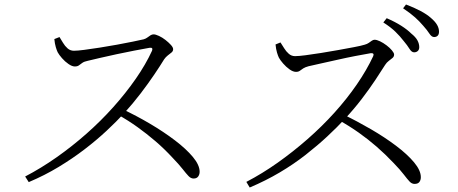

<svg xmlns="http://www.w3.org/2000/svg" viewBox="-20 -833 2040 855"><path d="M92 -47Q163 -84 232 -132.5Q301 -181 365 -237.5Q429 -294 484.5 -356Q540 -418 584.5 -482Q629 -546 657 -607Q663 -623 645 -620Q616 -615 577.5 -607.5Q539 -600 499 -591.5Q459 -583 425 -575Q391 -567 370 -562Q355 -559 346.5 -553Q338 -547 331.5 -542Q325 -537 313 -537Q301 -537 285 -548Q269 -559 256 -574Q243 -589 237 -600Q233 -608 228.5 -623Q224 -638 222 -659L245 -668Q252 -657 260.5 -642.5Q269 -628 281 -617.5Q293 -607 309 -607Q325 -607 355.5 -611Q386 -615 424.5 -621Q463 -627 501 -634Q539 -641 571 -647.5Q603 -654 620 -658Q630 -661 637 -666.5Q644 -672 650.5 -676Q657 -680 664 -680Q673 -680 688 -673Q703 -666 717 -655Q731 -644 741 -633Q751 -622 751 -614Q751 -605 743.5 -599Q736 -593 727 -586Q718 -579 711 -569Q694 -541 667 -501Q640 -461 606 -416.5Q572 -372 533 -329Q498 -291 454 -250Q410 -209 356.5 -168Q303 -127 241 -89.5Q179 -52 108 -22ZM842 -38Q830 -38 819.5 -49Q809 -60 793 -80.5Q777 -101 748 -131Q711 -171 672.5 -204Q634 -237 593 -266.5Q552 -296 504 -323L525 -347Q587 -318 648 -282Q709 -246 759 -208Q809 -170 839 -134Q869 -98 869 -68Q869 -56 862.5 -47Q856 -38 842 -38Z M1824 -600Q1813 -600 1803.5 -615.5Q1794 -631 1778 -650Q1762 -671 1741 -691.5Q1720 -712 1687 -733L1702 -752Q1739 -736 1766.5 -718.5Q1794 -701 1811 -684Q1831 -668 1839 -653Q1847 -638 1847 -623Q1847 -612 1840.5 -606Q1834 -600 1824 -600ZM1077 -23Q1148 -60 1216.5 -108.5Q1285 -157 1349.5 -213.5Q1414 -270 1469.5 -331.5Q1525 -393 1569 -457Q1613 -521 1642 -583Q1648 -598 1630 -596Q1601 -591 1562 -583.5Q1523 -576 1483.5 -567Q1444 -558 1409.5 -550.5Q1375 -543 1354 -538Q1339 -534 1330.5 -528.5Q1322 -523 1315.5 -518Q1309 -513 1298 -513Q1285 -513 1269.5 -524Q1254 -535 1241 -550Q1228 -565 1222 -576Q1218 -584 1213.5 -599Q1209 -614 1207 -635L1229 -644Q1237 -632 1245.5 -618Q1254 -604 1266 -593.5Q1278 -583 1294 -583Q1310 -583 1340.5 -587Q1371 -591 1409 -597Q1447 -603 1485.5 -610Q1524 -617 1556 -623Q1588 -629 1604 -634Q1615 -637 1622 -642Q1629 -647 1635.5 -651.5Q1642 -656 1648 -656Q1658 -656 1672.5 -649Q1687 -642 1701.5 -631Q1716 -620 1725.5 -608.5Q1735 -597 1735 -590Q1735 -581 1728 -575Q1721 -569 1711.5 -562Q1702 -555 1695 -544Q1678 -517 1651.5 -477Q1625 -437 1591 -392.5Q1557 -348 1517 -305Q1482 -267 1438 -226Q1394 -185 1341 -143.5Q1288 -102 1225.5 -65Q1163 -28 1092 2ZM1826 -14Q1814 -14 1804 -24.5Q1794 -35 1778 -56Q1762 -77 1733 -107Q1695 -147 1657 -180Q1619 -213 1578 -242Q1537 -271 1489 -298L1509 -323Q1571 -293 1632 -257.5Q1693 -222 1743.5 -184Q1794 -146 1824 -110Q1854 -74 1854 -44Q1854 -31 1847.5 -22.5Q1841 -14 1826 -14ZM1913 -668Q1902 -668 1892 -683.5Q1882 -699 1865 -718Q1849 -737 1828.5 -755.5Q1808 -774 1775 -796L1788 -813Q1825 -799 1853 -784Q1881 -769 1898 -754Q1918 -737 1926.5 -722Q1935 -707 1935 -692Q1935 -680 1929 -674Q1923 -668 1913 -668Z"/></svg>

Font: Noto Serif HK ExtraLight Light
Style: Regular
Weight: 300
Version: Version 2.002-H1;hotconv 1.1.0;makeotfexe 2.6.0